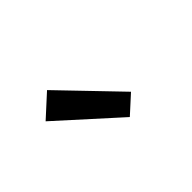

<svg xmlns="http://www.w3.org/2000/svg" viewBox="-37 -960 574 574"><g transform="rotate(-45 250.0 -673.0)"><path d="M277 -557 90 -726 159 -789 333 -608Z"/></g></svg>

Font: Iosevka SS04 Medium
Style: Regular
Weight: 500
Monospace: yes
Designer: Belleve Invis
Foundry: Belleve Invis
Version: Version 19.0.0; ttfautohint (v1.8.4)